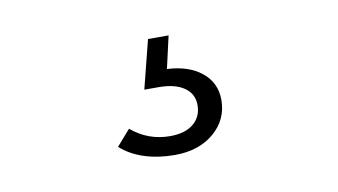

<svg xmlns="http://www.w3.org/2000/svg" viewBox="-39 -73 679 386"><g transform="rotate(-10 300.0 119.5)"><path d="M292 239Q258.4 239 230.2 230Q202 221 182 203L210 171Q244.6 200 289 200Q320 200 337 185.8Q354 171.6 354 148Q354 125 335.3 112Q316.6 99 283 99H254L279 0H321L306 66Q350 68 376.5 89.5Q403 111 403 146Q403 186.2 372.1 212.6Q341.2 239 292 239Z"/></g></svg>

Font: Red Hat Mono
Style: Regular
Weight: 300
Monospace: yes
Designer: Pentagram, MCKL
Foundry: Pentagram, MCKL
Version: Version 1.023